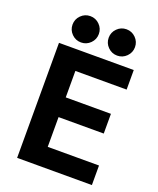

<svg xmlns="http://www.w3.org/2000/svg" viewBox="-163 -1002 901 1098"><g transform="rotate(20 287.5 -452.5)"><path d="M77 -700H532V-581H220V-420H495V-300H220V-119H532V0H77ZM194 -745Q161 -745 137.5 -768.5Q114 -792 114 -825Q114 -858 137.5 -881.5Q161 -905 194 -905Q227 -905 250.5 -881.5Q274 -858 274 -825Q274 -792 250.5 -768.5Q227 -745 194 -745ZM414 -745Q381 -745 357.5 -768.5Q334 -792 334 -825Q334 -858 357.5 -881.5Q381 -905 414 -905Q447 -905 470.5 -881.5Q494 -858 494 -825Q494 -792 470.5 -768.5Q447 -745 414 -745Z"/></g></svg>

Font: 
Style: 㨦
Weight: 700
Designer: A.Korolkova, Vitaly Kuzmin
Foundry: ParaType Ltd
Version: Version 2.000